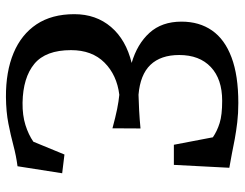

<svg xmlns="http://www.w3.org/2000/svg" viewBox="-106 -686 803 630"><g transform="rotate(90 295.0 -370.5)"><path d="M298 11Q214.5 11.5 153.5 -14Q92.5 -39.5 59.2 -89.5Q26 -139.5 26 -213.5Q26 -284.5 68 -333.8Q110 -383 186 -401.5Q124 -419.5 87.2 -460Q50.5 -500.5 50.5 -565Q50.5 -623.5 79.5 -665.2Q108.5 -707 167.8 -729.2Q227 -751.5 317.5 -751.5Q351.5 -751.5 380.8 -748Q410 -744.5 435.8 -739.8Q461.5 -735 484.8 -730.2Q508 -725.5 530 -722L520.5 -540H454.5L430 -668Q409.5 -682 383.2 -690.2Q357 -698.5 310 -698.5Q239 -698.5 199.5 -661.2Q160 -624 160 -557.5Q160 -497 192.2 -463.2Q224.5 -429.5 290.5 -424Q313 -424.5 341.2 -426Q369.5 -427.5 401 -430.5L400.5 -338.5Q363.5 -348.5 337.5 -353.8Q311.5 -359 290.5 -361Q225.5 -353 184.8 -312.2Q144 -271.5 144 -202.5Q144 -119.5 189 -82.2Q234 -45 316.5 -43.5Q358 -43 389.8 -53Q421.5 -63 444.5 -79L486.5 -181L548 -173.5L525 -27Q490.5 -22.5 456.8 -13.5Q423 -4.5 384.8 3Q346.5 10.5 298 11Z"/></g></svg>

Font: Merriweather 24pt
Style: Regular
Weight: 400
Designer: Eben Sorkin
Foundry: Eben Sorkin
Version: Version 2.100